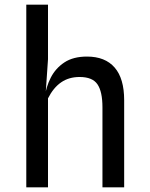

<svg xmlns="http://www.w3.org/2000/svg" viewBox="-20 -798 640 818"><path d="M92 0V-778H184.5V-545.5L173.5 -384.5L181 -346L170 -381.5Q176 -427 196.2 -467Q216.5 -507 254.2 -532Q292 -557 350.5 -557Q428 -557 468.5 -510.2Q509 -463.5 509 -371V0H416.5V-340.5Q416.5 -407.5 395.2 -438.8Q374 -470 319 -470Q273.5 -470 240.5 -447.2Q207.5 -424.5 184.5 -379V0Z"/></svg>

Font: Spline Sans Mono
Style: Regular
Weight: 400
Monospace: yes
Designer: Eben Sorkin, Mirko Velimirovic
Foundry: Sorkin Type
Version: Version 1.004